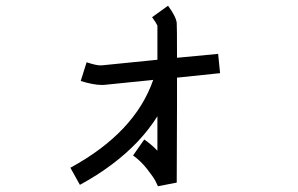

<svg xmlns="http://www.w3.org/2000/svg" viewBox="-20 -603 1040 670"><path d="M597.7 -236.3Q597.7 -116.2 596.7 34.2L531.2 46.9Q528.3 40 522 27.8Q515.6 15.6 493.7 -12.7Q471.7 -41 444.3 -60.5L483.4 -116.2Q507.8 -99.6 529.3 -77.1Q529.3 -138.7 529.3 -197.3Q501 -152.3 461.9 -110.4Q380.9 -24.4 258.8 42L225.6 -17.6Q451.2 -140.6 514.6 -324.2Q354.5 -307.6 341.8 -306.6Q338.9 -306.6 335 -306.6Q305.7 -306.6 261.7 -320.3L282.2 -385.7Q320.3 -373 335.9 -375Q348.6 -376 529.3 -394.5Q529.3 -497.1 529.3 -513.7Q524.4 -524.4 510.7 -543L566.4 -583Q593.8 -545.9 596.7 -523.4Q597.7 -515.6 597.7 -401.4Q720.7 -413.1 741.2 -415L748 -347.7Q700.2 -342.8 597.7 -332Q597.7 -289.1 597.7 -236.3Z"/></svg>

Font: irohakakuC Regular
Style: Regular
Weight: 400
Designer: [Source Han Sans]
Ryoko NISHIZUKA Ë•øÂ°öÊ∂ºÂ≠ê (kana & ideographs); Paul D. Hunt (Latin, Greek & Cyrillic); Wenlong ZHAN
Version: Version 1.001.20160904